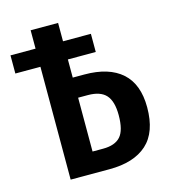

<svg xmlns="http://www.w3.org/2000/svg" viewBox="-105 -774 754 858"><g transform="rotate(-15 272.5 -345.5)"><path d="M530 -224Q530 -109 469.5 -54.5Q409 0 296 0H116V-522H0V-606H116V-691H243V-606H372V-522H243V-438H297Q410 -438 470 -384.5Q530 -331 530 -224ZM398 -223Q398 -287 372 -316Q346 -345 288 -345H243V-96H292Q347 -96 372.5 -124.5Q398 -153 398 -223Z"/></g></svg>

Font: Fira Sans Extra Condensed Medium
Style: Regular
Weight: 500
Width: 1
Designer: Carrois Corporate & Edenspiekermann AG
Foundry: Carrois Corporate GbR & Edenspiekermann AG
Version: Version 4.203